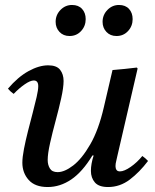

<svg xmlns="http://www.w3.org/2000/svg" viewBox="-20 -741 626 773"><path d="M398 -309 433 -459Q457 -461 482 -463.5Q507 -466 531 -469L534 -465L452 -111Q451 -104 448 -93Q445 -82 445 -72Q445 -63 449 -57Q453 -51 463 -51Q480 -51 506 -69Q532 -87 553 -113Q566 -104 576 -93Q542 -48 502.5 -18Q463 12 415 12Q378 12 362 -6.5Q346 -25 346 -53Q346 -81 357 -115H352Q312 -49 267 -18.5Q222 12 172 12Q121 12 95.5 -16.5Q70 -45 70 -86Q70 -108 76.5 -141.5Q83 -175 92.5 -212.5Q102 -250 111.5 -286Q121 -322 127.5 -350.5Q134 -379 134 -394Q134 -417 116 -417Q102 -417 79.5 -401.5Q57 -386 35 -363Q28 -368 22.5 -373Q17 -378 12 -384Q52 -431 94.5 -454.5Q137 -478 174 -478Q208 -478 222 -460Q236 -442 236 -415Q236 -389 226.5 -346Q217 -303 204 -255Q191 -207 181.5 -164.5Q172 -122 172 -97Q172 -77 181 -62.5Q190 -48 212 -48Q240 -48 275 -75Q310 -102 343.5 -160Q377 -218 398 -309ZM260 -596Q235 -596 219.5 -612.5Q204 -629 204 -653Q204 -681 223.5 -701Q243 -721 270 -721Q296 -721 310.5 -705Q325 -689 325 -664Q325 -636 306.5 -616Q288 -596 260 -596ZM449 -596Q424 -596 408.5 -612.5Q393 -629 393 -653Q393 -681 412.5 -701Q432 -721 459 -721Q485 -721 499.5 -705Q514 -689 514 -664Q514 -636 495.5 -616Q477 -596 449 -596Z"/></svg>

Font: Tiro Devanagari Marathi
Style: Italic
Weight: 400
Italic angle: -11°
Designer: Devanagari: John Hudson & Fiona Ross, assisted by Paul Hanslow. Latin: John Hudson with Paul Hanslow, assisted by Kaja S
Foundry: Tiro Typeworks Ltd.
Version: Version 1.52